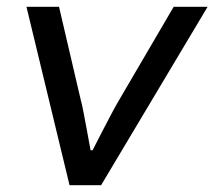

<svg xmlns="http://www.w3.org/2000/svg" viewBox="-20 -546 632 566"><path d="M185 0 58 -526H154L217 -256Q222 -238 227 -211Q232 -184 237.5 -155Q243 -126 247 -103H253Q264 -125 278.5 -153Q293 -181 307.5 -208.5Q322 -236 334 -256L492 -526H592L278 0Z"/></svg>

Font: Archivo SemiExpanded
Style: Italic
Weight: 400
Width: 6
Italic angle: -10°
Designer: Hector Gatti
Foundry: Omnibus-Type
Version: Version 2.001